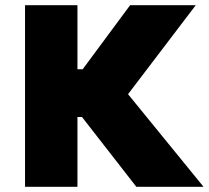

<svg xmlns="http://www.w3.org/2000/svg" viewBox="-20 -720 804 740"><path d="M505.5 0 227.5 -357 481.5 -700H734.5L473.5 -357L764.5 0ZM76.5 0V-700H278.5V-453H412.5V-269H278.5V0Z"/></svg>

Font: Geologica Cursive Black
Style: Regular
Weight: 900
Designer: Sindre Bremnes, Frode Helland
Foundry: Monokrom Skriftforlag AS
Version: Version 1.010;gftools[0.9.28]